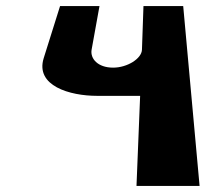

<svg xmlns="http://www.w3.org/2000/svg" viewBox="-20 -613 722 633"><path d="M584 -593H453L448 -449C447 -420 400 -390 353 -390C302 -390 277 -420 282 -449L308 -593H178L124 -421C96 -330 210 -297 300 -297H442L430 0H638Z"/></svg>

Font: Hussar Milosc
Style: Bold
Weight: 700
Foundry: Cannot Into Space Fonts
Version: Version 1.02